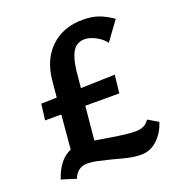

<svg xmlns="http://www.w3.org/2000/svg" viewBox="-127 -771 836 902"><g transform="rotate(-20 291.5 -320.5)"><path d="M560 -93Q544 -42 509 -9.5Q474 23 428 23Q400 23 369 16.5Q338 10 296 -2Q247 -14 222 -19.5Q197 -25 173 -25Q149 -25 131 -11.5Q113 2 105 26L32 3Q61 -86 124 -113L139 -283H58L68 -363L146 -365L154 -450Q164 -551 226 -609Q288 -667 385 -667Q431 -667 465 -654.5Q499 -642 533 -618L464 -523Q446 -547 416.5 -562.5Q387 -578 362 -578Q323 -578 303 -546Q283 -514 276 -451L268 -368L439 -373L429 -283H259L243 -115Q283 -109 304 -105Q398 -89 439 -89Q489 -89 509 -123Z"/></g></svg>

Font: Ysabeau Infant
Style: Bold
Weight: 700
Designer: Christian Thalmann (Catharsis Fonts)
Version: Version 0.003